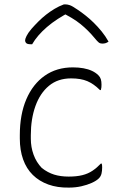

<svg xmlns="http://www.w3.org/2000/svg" viewBox="-20 -842 540 872"><path d="M311 -536Q337 -536 359 -532Q381 -528 398 -520Q415 -512 427 -500Q435 -492 438 -482Q441 -472 441 -458Q441 -451 440.5 -445.5Q440 -440 438 -433H434Q406 -461 376.5 -473.5Q347 -486 303 -486Q243 -486 202.5 -452.5Q162 -419 141 -360.5Q120 -302 120 -228V-212Q120 -174 132.5 -139.5Q145 -105 170 -79Q197 -58 226 -49Q255 -40 292 -40Q328 -40 354 -46.5Q380 -53 400 -66.5Q420 -80 438 -99H442Q443 -96 443.5 -92Q444 -88 444 -82Q444 -66 441 -53.5Q438 -41 429 -32Q418 -21 397 -11.5Q376 -2 349.5 4Q323 10 293 10Q241 11 199.5 -4Q158 -19 129 -47.5Q100 -76 85 -118Q70 -160 70 -213V-228Q70 -322 99.5 -391Q129 -460 183 -498Q237 -536 311 -536ZM270 -822Q272 -822 274.5 -822Q277 -822 279 -822Q286 -822 297 -818.5Q308 -815 334 -797Q349 -787 367.5 -772.5Q386 -758 405 -739.5Q424 -721 441.5 -699.5Q459 -678 473 -653Q466 -648 459.5 -646Q453 -644 444 -644Q435 -644 428.5 -649Q422 -654 409 -670Q381 -704 346 -732.5Q311 -761 252 -789L310 -777H245L302 -790Q237 -757 193 -719Q149 -681 126 -641H120Q110 -641 104.5 -643Q99 -645 96.5 -649.5Q94 -654 94 -659Q94 -665 100.5 -678.5Q107 -692 123 -711Q138 -728 154.5 -744.5Q171 -761 189.5 -775.5Q208 -790 228 -802Q248 -814 270 -822Z"/></svg>

Font: Recursive Casual Light
Style: Regular
Weight: 300
Version: Version 1.047